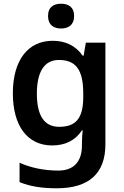

<svg xmlns="http://www.w3.org/2000/svg" viewBox="-20 -771 666 1031"><path d="M308 -751C269 -751 238 -734 238 -685C238 -636 269 -618 308 -618C346 -618 378 -636 378 -685C378 -734 346 -751 308 -751ZM263 -552C129 -552 49 -446 49 -270C49 -94 128 10 260 10C328 10 383 -15 420 -71H424C422 -55 420 -24 420 -4V10C420 98 375 145 293 145C217 145 146 130 85 103V207C144 231 208 240 285 240C459 240 546 159 546 4V-542H441L429 -472H424C386 -526 331 -552 263 -552ZM296 -449C387 -449 427 -397 427 -269V-250C427 -134 386 -90 298 -90C217 -90 178 -151 178 -268C178 -387 219 -449 296 -449Z"/></svg>

Font: Noto Sans Gurmukhi SemiBold
Style: Regular
Weight: 600
Designer: Jelle Bosma - Monotype Design Team
Foundry: Monotype Imaging Inc.
Version: Version 2.004